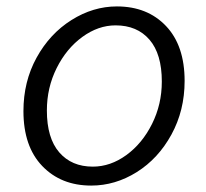

<svg xmlns="http://www.w3.org/2000/svg" viewBox="-20 -565 642 598"><path d="M53 -219Q53 -311 94 -385.5Q135 -460 202.5 -502.5Q270 -545 344 -545Q439 -545 497 -484Q555 -423 555 -313Q555 -221 514 -146Q473 -71 406 -29Q339 13 264 13Q170 13 111.5 -48Q53 -109 53 -219ZM484 -311Q484 -397 445.5 -441.5Q407 -486 340 -486Q286 -486 236.5 -450Q187 -414 156.5 -353Q126 -292 126 -221Q126 -135 164.5 -90.5Q203 -46 269 -46Q324 -46 373.5 -82Q423 -118 453.5 -179Q484 -240 484 -311Z"/></svg>

Font: Nebula Sans Book
Style: Regular
Weight: 400
Italic angle: -9°
Designer: Paul D. Hunt for Adobe (as Source Sans)
Foundry: Nebula Entertainment & Broadcasting LLC
Version: Version 1.010